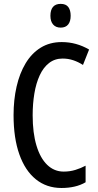

<svg xmlns="http://www.w3.org/2000/svg" viewBox="-20 -937 493 967"><path d="M295.4 -642.1Q255.9 -642.1 227.1 -619.6Q198.2 -597.2 179.9 -557.4Q161.6 -517.6 153.1 -466.1Q144.5 -414.6 144.5 -356.4Q144.5 -267.6 163.6 -204.1Q182.6 -140.6 217.8 -106.7Q252.9 -72.8 300.8 -72.8Q332 -72.8 359.6 -81.3Q387.2 -89.8 411.1 -102.5V-19Q386.2 -4.4 355.7 2.7Q325.2 9.8 289.6 9.8Q214.8 9.8 160.6 -33.9Q106.4 -77.6 77.4 -159.7Q48.3 -241.7 48.3 -357.4Q48.3 -434.1 63.5 -500.7Q78.6 -567.4 108.9 -617.9Q139.2 -668.5 184.8 -696.8Q230.5 -725.1 291 -725.1Q328.1 -725.1 362.5 -715.6Q397 -706.1 428.7 -687.5L397.9 -609.9Q374.5 -625 349.1 -633.5Q323.7 -642.1 295.4 -642.1ZM285.6 -917.5Q312 -917.5 324 -901.6Q335.9 -885.7 335.9 -857.4Q335.9 -829.1 323.2 -813.5Q310.5 -797.9 285.6 -797.9Q261.2 -797.9 247.6 -813.5Q233.9 -829.1 233.9 -857.4Q233.9 -886.7 246.8 -902.1Q259.8 -917.5 285.6 -917.5Z"/></svg>

Font: Open Sans Condensed Medium
Style: Regular
Weight: 500
Width: 3
Designer: Monotype Design Team
Foundry: Monotype Imaging Inc.
Version: Version 3.000